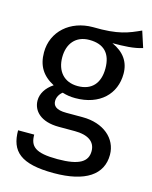

<svg xmlns="http://www.w3.org/2000/svg" viewBox="-119 -664 758 955"><g transform="rotate(15 260.0 -186.5)"><path d="M493 -586C431 -558 383 -536 252 -539C136 -539 49 -463 49 -355C49 -287 77 -241 138 -209C100 -184 80 -150 80 -116C80 -63 122 -16 216 -16H299C365 -16 405 9 405 59C405 112 365 141 251 141C135 141 108 113 108 53H25C25 160 79 213 251 213C414 213 498 155 498 53C498 -31 426 -93 318 -93H234C180 -93 165 -112 165 -136C165 -155 176 -174 191 -185C213 -178 234 -175 258 -175C384 -175 459 -250 459 -354C459 -415 428 -459 366 -487C426 -487 476 -489 520 -503ZM252 -473C327 -473 365 -433 365 -356C365 -280 326 -236 254 -236C182 -236 143 -285 143 -355C143 -424 181 -473 252 -473Z"/></g></svg>

Font: FSans
Style: Regular
Weight: 400
Designer: Carrois Corporate & Edenspiekermann AG
Foundry: Carrois Corporate GbR & Edenspiekermann AG
Version: Version 4.106;PS 004.106;hotconv 1.0.70;makeotf.lib2.5.58329